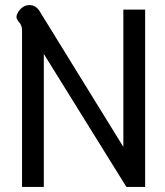

<svg xmlns="http://www.w3.org/2000/svg" viewBox="-20 -738 653 758"><path d="M67 -619Q67 -639 53 -653Q48 -660 46 -665Q44 -670 46 -678Q51 -694 65 -706Q79 -718 96 -718Q120 -718 135 -696L467 -158V-700H553V0H479L153 -525V0H67Z"/></svg>

Font: Niramit
Style: Regular
Weight: 400
Version: Version 1.000; ttfautohint (v1.6)